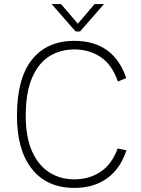

<svg xmlns="http://www.w3.org/2000/svg" viewBox="-20 -910 691 940"><path d="M350 -756 233 -890H279L361 -794L443 -890H489L372 -756ZM556 -183 599 -174Q570 -85 505 -37.5Q440 10 344 10Q210 10 136.5 -82.5Q63 -175 63 -343Q63 -526 136.5 -618Q210 -710 344 -710Q536 -710 598 -528L557 -511Q529 -593 473 -630.5Q417 -668 344 -668Q275 -668 221.5 -634.5Q168 -601 137 -529Q106 -457 106 -343Q106 -238 137 -169Q168 -100 221.5 -66Q275 -32 344 -32Q417 -32 472.5 -69Q528 -106 556 -183Z"/></svg>

Font: Haskoy ExtraLight
Style: Regular
Weight: 200
Designer: Ertekin Erdin
Foundry: Ertekin Erdin
Version: Version 2.000; ttfautohint (v1.8.4.7-5d5b)